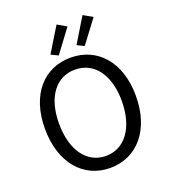

<svg xmlns="http://www.w3.org/2000/svg" viewBox="-157 -988 979 1113"><g transform="rotate(-20 332.0 -432.0)"><path d="M332 12C497 12 613 -120 613 -331C613 -540 497 -668 332 -668C167 -668 52 -541 52 -331C52 -120 167 12 332 12ZM332 -62C215 -62 139 -167 139 -331C139 -494 215 -594 332 -594C449 -594 526 -494 526 -331C526 -167 449 -62 332 -62ZM273 -703 378 -844 322 -876 229 -724ZM433 -703 539 -844 482 -876 390 -724Z"/></g></svg>

Font: DAIFUKU Sans
Style: Regular
Weight: 400
Designer: Original font ‘Source Han Sans JP’ : Paul D. Hunt
Foundry: Daifuku
Version: Version 1.000